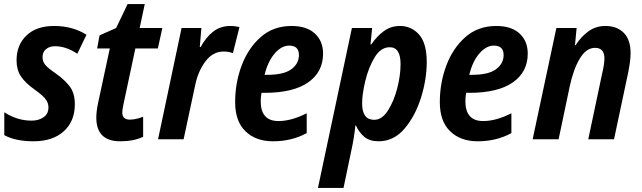

<svg xmlns="http://www.w3.org/2000/svg" viewBox="-20 -681 3142 939"><path d="M346 -171Q346 -226 320.5 -259Q295 -292 251 -323Q213 -349 200.5 -365Q188 -381 188 -402Q188 -427 205.5 -441Q223 -455 249 -455Q303 -455 358 -418L403 -511Q335 -554 245 -554Q158 -554 109.5 -507.5Q61 -461 61 -386Q61 -340 82 -308Q103 -276 148 -244Q190 -214 203.5 -195.5Q217 -177 217 -156Q217 -124 193 -107.5Q169 -91 134 -91Q64 -91 1 -132V-20Q56 10 144 10Q238 10 292 -39Q346 -88 346 -171Z M680 -12V-110Q644 -96 615 -96Q578 -96 578 -131Q578 -142 583 -167L642 -444H752L774 -544H663L688 -661H604L548 -544L467 -508L455 -444H517L459 -174Q451 -135 451 -106Q451 10 568 10Q634 10 680 -12Z M878 0 934 -262Q948 -332 984.5 -380.5Q1021 -429 1074 -429Q1098 -429 1119 -421L1151 -548Q1131 -554 1107 -554Q1059 -554 1024 -527.5Q989 -501 961 -451H957L965 -544H868L753 0Z M1480 -30V-127Q1405 -89 1342 -89Q1255 -89 1255 -186Q1255 -207 1259 -227H1274Q1414 -227 1487 -278Q1560 -329 1560 -419Q1560 -480 1520 -517Q1480 -554 1406 -554Q1317 -554 1255.5 -500Q1194 -446 1162 -361Q1130 -276 1130 -181Q1130 -88 1180.5 -39Q1231 10 1315 10Q1407 10 1480 -30ZM1394 -458Q1442 -458 1442 -412Q1442 -370 1405 -342.5Q1368 -315 1286 -315H1274Q1290 -381 1323.5 -419.5Q1357 -458 1394 -458Z M1751 -175Q1751 -220 1766.5 -285Q1782 -350 1812 -400Q1842 -450 1886 -450Q1939 -450 1939 -368Q1939 -312 1922.5 -248.5Q1906 -185 1877 -140Q1848 -95 1810 -95Q1751 -95 1751 -175ZM1660 238 1700 47Q1712 -8 1718 -67H1721Q1736 -33 1762 -11.5Q1788 10 1831 10Q1906 10 1958.5 -52Q2011 -114 2039 -203.5Q2067 -293 2067 -377Q2067 -470 2029.5 -512Q1992 -554 1936 -554Q1892 -554 1857.5 -529Q1823 -504 1796 -464H1792L1800 -544H1701L1535 238Z M2481 -30V-127Q2406 -89 2343 -89Q2256 -89 2256 -186Q2256 -207 2260 -227H2275Q2415 -227 2488 -278Q2561 -329 2561 -419Q2561 -480 2521 -517Q2481 -554 2407 -554Q2318 -554 2256.5 -500Q2195 -446 2163 -361Q2131 -276 2131 -181Q2131 -88 2181.5 -39Q2232 10 2316 10Q2408 10 2481 -30ZM2395 -458Q2443 -458 2443 -412Q2443 -370 2406 -342.5Q2369 -315 2287 -315H2275Q2291 -381 2324.5 -419.5Q2358 -458 2395 -458Z M2712 0 2766 -257Q2784 -342 2815.5 -394.5Q2847 -447 2890 -447Q2936 -447 2936 -395Q2936 -381 2933 -361.5Q2930 -342 2925 -322L2857 0H2983L3053 -330Q3058 -356 3061 -379Q3064 -402 3064 -421Q3064 -487 3030.5 -520.5Q2997 -554 2941 -554Q2894 -554 2858 -528Q2822 -502 2795 -460H2792L2800 -544H2701L2585 0Z"/></svg>

Font: Noto Sans UI SemiCondensed
Style: Bold Italic
Weight: 700
Width: 4
Designer: Monotype Design Team
Foundry: Monotype Imaging Inc.
Version: 1.001